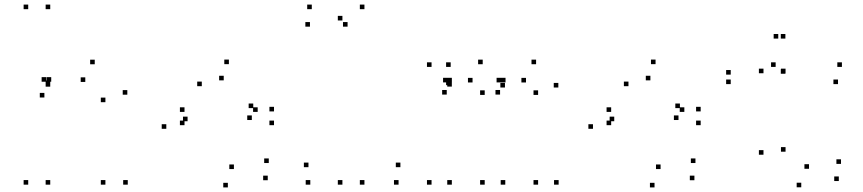

<svg xmlns="http://www.w3.org/2000/svg" viewBox="-20 -795 3760 837"><path d="M199 -424.2V-444.2H179V-424.2ZM199 -755V-775H179V-755ZM103 -755V-775H83V-755ZM103 10V-10H83V10ZM199 10V-10H179V10ZM199 -417.2V-437.2H179V-417.2ZM535 -382.2V-402.2H515V-382.2ZM393 -514.8V-534.8H373V-514.8ZM203.3 -438.7V-458.7H183.3V-438.7ZM181.5 -438.7V-458.7H161.5V-438.7ZM173.5 -370V-390H153.5V-370ZM351.8 -437.8V-457.8H331.8V-437.8ZM439.5 -349.5V-369.5H419.5V-349.5ZM439.5 10V-10H419.5V10ZM537 10V-10H517V10Z M955.3 -444.7V-464.7H935.3V-444.7ZM1084 -323.7V-343.7H1064V-323.7ZM1077.8 -271.8V-291.8H1057.8V-271.8ZM1103.3 -307.2V-327.2H1083.3V-307.2ZM784.3 -307.2V-327.2H764.3V-307.2ZM784.3 -249.3V-269.3H764.3V-249.3ZM1174.5 -249.3V-269.3H1154.5V-249.3ZM1174.5 -309.3V-329.3H1154.5V-309.3ZM977.8 -515.3V-535.3H957.8V-515.3ZM705 -233.5V-253.5H685V-233.5ZM973.3 22V2H953.3V22ZM1147.2 -9.3V-29.3H1127.2V-9.3ZM1151.7 -84.3V-104.3H1131.7V-84.3ZM999.7 -58V-78H979.7V-58ZM797.7 -266.5V-286.5H777.7V-266.5ZM859.7 -419.3V-439.3H839.7V-419.3Z M1568.7 -755V-775H1548.7V-755ZM1339.2 -755V-775H1319.2V-755ZM1331.2 -678.8V-698.8H1311.2V-678.8ZM1495.2 -678.8V-698.8H1475.2V-678.8ZM1472.7 -705.8V-725.8H1452.7V-705.8ZM1472.7 10V-10H1452.7V10ZM1568.7 10V-10H1548.7V10ZM1717.5 10V-10H1697.5V10ZM1725.5 -66.2V-86.2H1705.5V-66.2ZM1324.7 -66.2V-86.2H1304.7V-66.2ZM1332.7 10V-10H1312.7V10Z M1944.7 -423.8V-443.8H1924.7V-423.8ZM1944.7 -503.3V-523.3H1924.7V-503.3ZM1861.3 -503.3V-523.3H1841.3V-503.3ZM1861.3 10V-10H1841.3V10ZM1949.7 10V-10H1929.7V10ZM1949.7 -417.5V-437.5H1929.7V-417.5ZM2181.3 -413.5V-433.5H2161.3V-413.5ZM2084.3 -515V-535H2064.3V-515ZM1949.8 -435.8V-455.8H1929.8V-435.8ZM1931.5 -435.8V-455.8H1911.5V-435.8ZM1927.5 -382.7V-402.7H1907.5V-382.7ZM2040 -435.5V-455.5H2020V-435.5ZM2093 -381.2V-401.2H2073V-381.2ZM2093 10V-10H2073V10ZM2182.7 10V-10H2162.7V10ZM2414 -413.5V-433.5H2394V-413.5ZM2317 -515V-535H2297V-515ZM2183.8 -435.8V-455.8H2163.8V-435.8ZM2164.8 -435.8V-455.8H2144.8V-435.8ZM2160 -382.7V-402.7H2140V-382.7ZM2273 -435.5V-455.5H2253V-435.5ZM2325.8 -381.2V-401.2H2305.8V-381.2ZM2325.8 10V-10H2305.8V10ZM2415.3 10V-10H2395.3V10Z M2815.3 -444.7V-464.7H2795.3V-444.7ZM2944 -323.7V-343.7H2924V-323.7ZM2937.8 -271.8V-291.8H2917.8V-271.8ZM2963.3 -307.2V-327.2H2943.3V-307.2ZM2644.3 -307.2V-327.2H2624.3V-307.2ZM2644.3 -249.3V-269.3H2624.3V-249.3ZM3034.5 -249.3V-269.3H3014.5V-249.3ZM3034.5 -309.3V-329.3H3014.5V-309.3ZM2837.8 -515.3V-535.3H2817.8V-515.3ZM2565 -233.5V-253.5H2545V-233.5ZM2833.3 22V2H2813.3V22ZM3007.2 -9.3V-29.3H2987.2V-9.3ZM3011.7 -84.3V-104.3H2991.7V-84.3ZM2859.7 -58V-78H2839.7V-58ZM2657.7 -266.5V-286.5H2637.7V-266.5ZM2719.7 -419.3V-439.3H2699.7V-419.3Z M3308.3 -120.5V-140.5H3288.3V-120.5ZM3473 21.5V1.5H3453V21.5ZM3636.7 -5.8V-25.8H3616.7V-5.8ZM3646.2 -80.5V-100.5H3626.2V-80.5ZM3506.8 -59.2V-79.2H3486.8V-59.2ZM3404.5 -133.7V-153.7H3384.5V-133.7ZM3404.5 -475.7V-495.7H3384.5V-475.7ZM3308.3 -475.7V-495.7H3288.3V-475.7ZM3403.8 -473.5V-493.5H3383.8V-473.5ZM3403.8 -626.8V-646.8H3383.8V-626.8ZM3372.7 -626.8V-646.8H3352.7V-626.8ZM3165.5 -469.7V-489.7H3145.5V-469.7ZM3165.5 -428.3V-448.3H3145.5V-428.3ZM3633.2 -428.3V-448.3H3613.2V-428.3ZM3650.2 -503.3V-523.3H3630.2V-503.3ZM3361.3 -503.3V-523.3H3341.3V-503.3Z"/></svg>

Font: Monaspace Argon Dots Var
Style: Regular
Weight: 400
Designer: Riley Cran and the Lettermatic Team
Version: Version 1.100 (Monaspace Argon Dots)